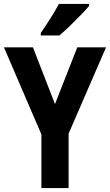

<svg xmlns="http://www.w3.org/2000/svg" viewBox="-20 -954 558 974"><path d="M259 -426 372 -714H518L328 -276V0H190V-272L0 -714H147ZM432 -924Q417 -906 390.5 -878.5Q364 -851 334.5 -822.5Q305 -794 281 -774H187V-787Q212 -823 236.5 -862Q261 -901 279 -934H432Z"/></svg>

Font: Noto Sans Malayalam Condensed
Style: Bold
Weight: 700
Width: 3
Designer: Jelle Bosma - Monotype Design Team
Foundry: Monotype Imaging Inc.
Version: Version 2.104; ttfautohint (v1.8.4.7-5d5b)